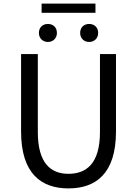

<svg xmlns="http://www.w3.org/2000/svg" viewBox="-20 -1033 761 1066"><path d="M211 -962H510V-1013H211ZM246 -800C275 -800 296 -821 296 -850C296 -881 275 -900 246 -900C217 -900 196 -881 196 -850C196 -821 217 -800 246 -800ZM475 -800C504 -800 525 -821 525 -850C525 -881 504 -900 475 -900C446 -900 425 -881 425 -850C425 -821 446 -800 475 -800ZM360 13C510 13 624 -67 624 -303V-733H535V-300C535 -124 459 -68 360 -68C264 -68 190 -124 190 -300V-733H97V-303C97 -67 211 13 360 13Z"/></svg>

Font: Spoqa Han Sans Neo Regular
Style: Regular
Weight: 400
Designer: [Spoqa Han Sans Neo] Dong-huui Kim  Younghwa Kang  Yujin Lee  [Noto Sans] Ryoko NISHIZUKA  (kana & ideographs); Paul D. 
Foundry: Spoqa (http://www.spoqa-han-sans.com)
Version: Version 1.000